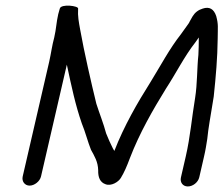

<svg xmlns="http://www.w3.org/2000/svg" viewBox="-20 -657 805 692"><path d="M127.8 -21 220.9 -424C238 -343.8 251.9 -278.1 274.9 -212C287.3 -182.3 296.6 -145.2 308 -117C320.1 -95 333.3 -73.9 333.9 -43C333.2 -18.3 340.4 0.2 360.4 7C380.6 14.9 406.8 -0.9 415.7 -16C427.8 -36 437.1 -57.3 448.1 -87C483.2 -178.3 531.4 -261.7 577.8 -337C614.7 -393.4 644.4 -453.9 684.6 -505L696.5 -522C696.4 -503.6 696.1 -471.1 695 -459C689.8 -410.2 691.4 -355.5 683.2 -304C671.3 -233.4 666.1 -165.1 649.5 -93L632.2 -18C627.9 0.3 638.9 15 657 15C675.1 15 693.9 0.3 698.2 -18L715.2 -92C718 -104 720.3 -115.3 722.1 -126L727 -156C730.9 -195.9 739 -238.6 745.4 -279L750.3 -309C758.3 -384.3 763.7 -447.3 764.6 -518C764.8 -558.6 767.6 -568.2 759.3 -599C750.6 -625 734.4 -634 710.5 -626C694.8 -621.3 682.6 -612 674.1 -598L663.9 -580C662.3 -576 660.1 -572.3 657.4 -569L632.3 -534C590.7 -481.1 559.7 -421.7 522.3 -361C474.8 -285.7 427.2 -203.3 392.1 -113L386.4 -123C377.6 -141.1 370.6 -155.3 362.6 -176C352.7 -213 339 -246.4 327.3 -283C308.9 -358.1 283 -471.2 269 -550C264.1 -577.2 259.7 -598.3 261.5 -626C263.8 -636 199.7 -644.1 195.5 -626C194.4 -621.3 192.6 -614.7 189.9 -606C182.8 -575.2 182.8 -553.5 175.5 -522C167.7 -493.9 163.8 -462.8 157.2 -434L61.8 -21C57.8 -3.6 69.1 12 86.7 12C104.3 12 123.8 -3.6 127.8 -21Z"/></svg>

Font: HoneyBee
Style: RegIt
Weight: 400
Foundry: Cannot Into Space Fonts
Version: Version 0.89